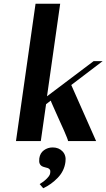

<svg xmlns="http://www.w3.org/2000/svg" viewBox="-20 -750 566 1021"><path d="M65 0 169 -730H300L230 -238L478 -425H526L359 -298L491 0H342Q342 -3 336 -18.5Q330 -34 320.5 -55.5Q311 -77 299.5 -102Q288 -127 278 -150Q268 -173 260 -190.5Q252 -208 250 -215L225 -196L197 0ZM189 92Q193 64 213.5 49Q234 34 260 34Q293 34 313 55.5Q333 77 328 111Q322 159 287.5 195Q253 231 210 251L191 229Q197 225 206.5 218.5Q216 212 224.5 204Q233 196 239.5 187.5Q246 179 247 170Q249 158 245 152Q241 146 233.5 143.5Q226 141 217 139Q208 137 201 132.5Q194 128 190.5 119Q187 110 189 92Z"/></svg>

Font: Gamine
Style: Bold Italic
Weight: 700
Designer: Tapiwanashe Sebastian Garikayi
Version: Version 1.000